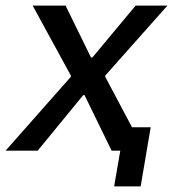

<svg xmlns="http://www.w3.org/2000/svg" viewBox="-49 -540 620 688"><path d="M-29 0H86L249 -199H254L351 0H382L360 128H455L491 -84H424L328 -265V-269L551 -520H437L282 -334H277L186 -520H68L205 -269V-265Z"/></svg>

Font: Fixel Display Medium
Style: Italic
Weight: 500
Italic angle: -10°
Designer: AlfaBravo + MacPaw
Foundry: Kyrylo Tkachov, Marchela Mozhyna, Serhii Makarenko, Maria Weinstein, Zakhar Kryvoshyya
Version: Version 1.210;Glyphs 3.2 (3217)